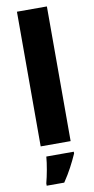

<svg xmlns="http://www.w3.org/2000/svg" viewBox="-106 -803 525 1067"><g transform="rotate(-10 156.5 -269.5)"><path d="M241 0V-760H72V0ZM248 71V61H93C90 102 78 167 67 208V221H166C202 168 226 120 248 71Z"/></g></svg>

Font: Noto Sans Gurmukhi ExtraBold
Style: Regular
Weight: 800
Designer: Jelle Bosma - Monotype Design Team
Foundry: Monotype Imaging Inc.
Version: Version 2.004